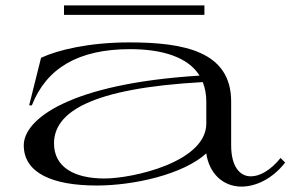

<svg xmlns="http://www.w3.org/2000/svg" viewBox="-20 -672 1104 711"><path d="M338 15C476 15 658 -26 744 -104C754 -31 805 19 874 19C928 19 989 -10 1036 -70L1019 -87C981 -40 941 -19 909 -19C866 -19 836 -58 836 -134V-296C836 -481 663 -515 459 -515C310 -515 194 -487 132 -458L88 -282H98C152 -419 269 -490 462 -490C582 -490 677 -460 719 -392C236 -362 68 -230 68 -134C68 -30 177 15 338 15ZM367 -11C255 -11 180 -53 180 -141C180 -256 315 -345 731 -368C739 -347 744 -323 744 -296V-215C744 -71 470 -11 367 -11ZM217 -652V-617H737V-652Z"/></svg>

Font: Sprat Extended
Style: Regular
Weight: 400
Width: 9
Designer: Ethan Nakache
Foundry: Collletttivo
Version: Version 2.000;Glyphs 3.2 (3217)